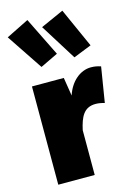

<svg xmlns="http://www.w3.org/2000/svg" viewBox="-145 -943 695 1008"><g transform="rotate(-15 203.0 -438.5)"><path d="M213 -666 109 -877 -14 -816 117 -620ZM395 -663 299 -877 174 -821 297 -624ZM366 -551C307 -551 253 -504 231 -434L215 -534H42V0H240V-243C255 -311 276 -359 340 -359C357 -359 372 -356 389 -351L420 -542C401 -548 387 -551 366 -551Z"/></g></svg>

Font: Fira Sans Heavy
Style: Regular
Weight: 900
Designer: bBox Type GmbH & Carrois Corporate GbR & Edenspiekermann AG
Foundry: bBox Type GmbH & Carrois Corporate GbR & Edenspiekermann AG
Version: Version 4.300;PS 004.300;hotconv 1.0.88;makeotf.lib2.5.64775